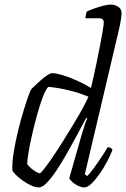

<svg xmlns="http://www.w3.org/2000/svg" viewBox="-20 -820 552 840"><path d="M150 0Q135 0 115.5 -9Q96 -18 78 -31Q60 -44 48 -56.5Q36 -69 34 -75Q33 -112 40.5 -157.5Q48 -203 59.5 -249.5Q71 -296 83 -335.5Q95 -375 104.5 -401Q114 -427 118 -431Q124 -437 136 -448.5Q148 -460 162 -472Q176 -484 188.5 -492Q201 -500 208 -500Q224 -500 253 -491.5Q282 -483 315.5 -468Q349 -453 378 -435Q381 -447 387.5 -476Q394 -505 402 -542.5Q410 -580 417 -617Q424 -654 429 -683Q434 -712 434 -722Q434 -731 429 -735.5Q424 -740 414 -740H354Q354 -748 356 -757Q358 -766 360 -770Q378 -778 397 -784.5Q416 -791 434 -795.5Q452 -800 465 -800Q482 -800 497 -790.5Q512 -781 512 -761Q512 -758 509.5 -738.5Q507 -719 501 -693L351 -57L362 -50Q373 -61 390 -84Q407 -107 424 -132.5Q441 -158 451 -176Q460 -176 465.5 -172Q471 -168 472 -164Q464 -143 449.5 -115Q435 -87 417 -61Q399 -35 381 -17.5Q363 0 349 0Q340 0 329 -4Q318 -8 308.5 -14.5Q299 -21 292 -28Q285 -35 283 -40L338 -233Q345 -256 351.5 -276Q358 -296 362 -301L357 -304Q339 -270 317 -229Q295 -188 272 -147.5Q249 -107 226.5 -73.5Q204 -40 184.5 -20Q165 0 150 0ZM154 -62Q158 -62 173 -81Q188 -100 209.5 -131.5Q231 -163 254.5 -200.5Q278 -238 301 -276Q324 -314 341.5 -346Q359 -378 367 -397Q329 -413 283 -424.5Q237 -436 191 -440Q179 -427 166.5 -393.5Q154 -360 142 -316.5Q130 -273 120 -229Q110 -185 104.5 -151Q99 -117 99 -103Q104 -94 115 -84.5Q126 -75 137.5 -68.5Q149 -62 154 -62Z"/></svg>

Font: Texturina 12pt Thin
Style: Italic
Weight: 250
Italic angle: -11°
Designer: Guillermo Torres Carreño
Foundry: Omnibus-Type
Version: Version 1.002